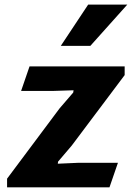

<svg xmlns="http://www.w3.org/2000/svg" viewBox="-20 -802 578 822"><path d="M10.3 -37.1 235.4 -338.4 293.5 -405.8 294.9 -415.5 204.6 -412.6H70.3L106.4 -517.6H513.7V-480.5L287.1 -178.7L228.5 -109.9L227.5 -101.1L314.5 -105H484.9L448.7 0H10.3ZM240.2 -605.5 357.4 -782.2H524.9L366.7 -605.5Z"/></svg>

Font: Proza Libre
Style: Bold Italic
Weight: 700
Designer: Jasper de Waard
Foundry: Jasper de Waard
Version: Version 1.000; ttfautohint (v1.4.1.8-43bc)